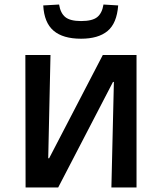

<svg xmlns="http://www.w3.org/2000/svg" viewBox="-20 -828 707 848"><path d="M93 0 92 -585H203L193 -129H197L434 -585H583V0H472L483 -466H479L237 0ZM338 -657Q258 -657 216.5 -692.5Q175 -728 171 -804L241 -808Q247 -770 268.5 -752.5Q290 -735 338 -735Q388 -735 409.5 -752.5Q431 -770 437 -808L502 -804Q496 -725 455 -691Q414 -657 338 -657Z"/></svg>

Font: Ruda
Style: Bold
Weight: 700
Designer: Mariela Monsalve and Angelina Sanchez
Foundry: Mariela Monsalve and Angelina Sanchez
Version: Version 2.000